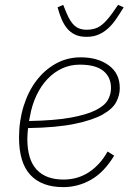

<svg xmlns="http://www.w3.org/2000/svg" viewBox="-20 -755 546 787"><path d="M239 12Q151 12 104.5 -38Q58 -88 58 -191Q58 -259 76.5 -319Q95 -379 128.5 -423.5Q162 -468 208.5 -494Q255 -520 311 -520Q381 -520 426 -487Q471 -454 471 -394Q471 -365 456.5 -337Q442 -309 401.5 -286Q361 -263 287 -247.5Q213 -232 95 -230Q94 -222 93 -208.5Q92 -195 92 -187Q92 -101 130 -60Q168 -19 240 -19Q299 -19 345 -49.5Q391 -80 421 -134L448 -117Q407 -49 353.5 -18.5Q300 12 239 12ZM307 -490Q268 -490 234.5 -474.5Q201 -459 174.5 -431Q148 -403 129.5 -364Q111 -325 103 -279L99 -259Q205 -261 270.5 -273Q336 -285 372.5 -303.5Q409 -322 422 -345Q435 -368 435 -394Q435 -439 403.5 -464.5Q372 -490 307 -490ZM335 -604Q307 -604 288 -613Q269 -622 255.5 -638Q242 -654 232.5 -676.5Q223 -699 216 -725L239 -735L253 -701Q268 -665 286.5 -649Q305 -633 335 -633Q368 -633 390.5 -648Q413 -663 441 -702L464 -735L487 -725Q471 -699 456 -677Q441 -655 423.5 -639Q406 -623 384.5 -613.5Q363 -604 335 -604Z"/></svg>

Font: IBM Plex Sans ExtLt
Style: Italic
Weight: 200
Italic angle: -11°
Designer: Mike Abbink, Paul van der Laan, Pieter van Rosmalen
Foundry: Bold Monday
Version: Version 3.005